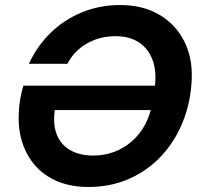

<svg xmlns="http://www.w3.org/2000/svg" viewBox="-20 -732 805 764"><path d="M332 12Q264 12 211 -9.5Q158 -31 122 -71Q86 -111 68.5 -165.5Q51 -220 55 -286Q56 -311 60.5 -338Q65 -365 73 -391H622L606 -294H198Q190 -237 206 -196.5Q222 -156 259.5 -134.5Q297 -113 351 -113Q395 -113 434 -127.5Q473 -142 505 -170Q537 -198 558 -237.5Q579 -277 587 -327L596 -386Q604 -448 587 -493.5Q570 -539 532.5 -563.5Q495 -588 439 -588Q377 -588 326 -559Q275 -530 248 -478H95Q127 -548 180.5 -600.5Q234 -653 305 -682.5Q376 -712 458 -712Q547 -712 612 -674.5Q677 -637 711.5 -571Q746 -505 743 -420Q740 -330 709 -251Q678 -172 623.5 -113Q569 -54 495 -21Q421 12 332 12Z"/></svg>

Font: DM Sans 17pt
Style: Bold Italic
Weight: 700
Italic angle: -10°
Version: Version 4.004;gftools[0.9.30]